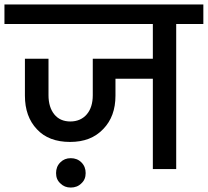

<svg xmlns="http://www.w3.org/2000/svg" viewBox="-44 -760 934 863"><path d="M870 -740C870 -740 -24 -740 -24 -740C-24 -740 -24 -652 -24 -652C-24 -652 643 -652 643 -652C643 -652 643 -496 643 -496C643 -496 373 -496 373 -496C373 -496 373 -332 373 -332C373 -332 373 -332 373 -332C373 -296 364 -267 346 -246C328 -225 303 -214 272 -214C272 -214 272 -214 272 -214C241 -214 217 -225 200 -246C183 -267 174 -296 174 -332C174 -332 174 -496 174 -496C174 -496 68 -496 68 -496C68 -496 68 -330 68 -330C68 -330 68 -330 68 -330C68 -267 86 -217 122 -179C157 -141 207 -122 271 -122C271 -122 271 -122 271 -122C334 -122 383 -141 420 -180C457 -218 475 -268 475 -330C475 -330 475 -406 475 -406C475 -406 643 -406 643 -406C643 -406 643 0 643 0C643 0 748 0 748 0C748 0 748 -652 748 -652C748 -652 870 -652 870 -652C870 -652 870 -740 870 -740ZM341 18C341 18 341 18 341 18C341 -1 335 -17 322 -30C309 -43 293 -49 274 -49C274 -49 274 -49 274 -49C255 -49 240 -43 227 -30C214 -17 208 -1 208 18C208 18 208 18 208 18C208 37 214 52 227 64C240 77 255 83 274 83C274 83 274 83 274 83C293 83 309 77 322 64C335 52 341 37 341 18Z"/></svg>

Font: Girnar Poppins
Style: Medium
Weight: 500
Designer: Ninad Kale (Devanagari), Jonny Pinhorn (Latin)
Foundry: Indian Type Foundry
Version: ""